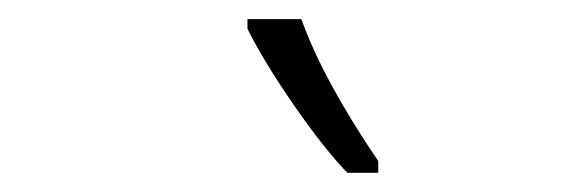

<svg xmlns="http://www.w3.org/2000/svg" viewBox="-20 -786 594 200"><path d="M374 -606H341.8Q317.4 -631.3 286.1 -676.5Q254.9 -721.7 237.8 -755.9V-766.1H293.9Q316.4 -703.1 374 -618.2Z"/></svg>

Font: CAA NEO Sans Light
Style: Italic
Weight: 300
Italic angle: -12°
Version: Version 1.10